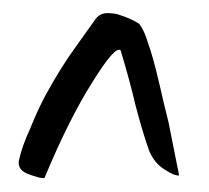

<svg xmlns="http://www.w3.org/2000/svg" viewBox="-20 -644 312 286"><path d="M46.2 -378.8C70.8 -437.8 94.6 -485.3 117.5 -521.4C140.4 -558.4 154.4 -574.2 159.7 -568.9C168.5 -539.9 176 -512.2 182.2 -485.8C189.2 -459.4 195.8 -437.4 202 -419.8C207.2 -407.4 214.7 -398.2 224.4 -392C235 -385 242.4 -381.9 246.8 -382.8C240.7 -413.6 235.4 -440 231 -462C225.7 -483.1 221.3 -501.6 217.8 -517.4C210.8 -547.4 205 -568 200.6 -579.5C197.1 -591.8 192.7 -601.5 187.4 -608.5C179.5 -613.8 168.5 -618.6 154.4 -623C150 -623.9 146.1 -624.4 142.6 -624.4C132.9 -625.2 125.4 -621.3 120.1 -612.5C117.5 -609 108.7 -596.6 93.7 -575.5C78.8 -555.3 63.4 -530.6 47.5 -501.6C39.6 -486.6 32.1 -470.4 25.1 -452.8C17.2 -436 11.4 -419.8 7.9 -403.9V-401.3C7.9 -393.4 13.2 -387.6 23.8 -384.1C33.4 -380.6 40 -378.8 43.6 -378.8Z"/></svg>

Font: Impossible
Style: Reguler
Weight: 400
Designer: Ahsan Design
Foundry: Designer
Version: Version 3.16.0